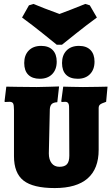

<svg xmlns="http://www.w3.org/2000/svg" viewBox="-20 -946 568 975"><path d="M92 -857 127 -919 150 -926Q197 -906 282 -875Q334 -894 413 -926L436 -919L472 -857Q420 -819 365.5 -775.5Q311 -732 295 -719H268Q252 -732 198 -775.5Q144 -819 92 -857ZM103 -626Q103 -666 126 -689.5Q149 -713 189 -713Q227 -713 247.5 -692Q268 -671 268 -633Q268 -593 245 -569.5Q222 -546 182 -546Q144 -546 123.5 -566.5Q103 -587 103 -626ZM295 -626Q295 -666 318 -689.5Q341 -713 381 -713Q419 -713 439.5 -692Q460 -671 460 -633Q460 -593 437 -569.5Q414 -546 375 -546Q336 -546 315.5 -566.5Q295 -587 295 -626ZM51 -153V-387Q51 -413 46.5 -421Q42 -429 28 -429L5 -428L3 -431L12 -506Q26 -506 69 -505Q112 -504 166 -504Q197 -504 232 -505.5Q267 -507 280 -507L271 -427Q251 -426 242.5 -417.5Q234 -409 233 -391L228 -167Q228 -136 242 -117.5Q256 -99 282 -99Q308 -99 320 -112Q332 -125 332 -156L331 -387Q332 -411 327.5 -420Q323 -429 311 -429L294 -428L291 -431L301 -506Q312 -506 342.5 -505Q373 -504 401 -504Q443 -504 478.5 -505Q514 -506 526 -506L519 -429Q495 -421 488 -415Q481 -409 481 -397V-185Q481 -89 425 -40Q369 9 258 9Q148 9 99.5 -29Q51 -67 51 -153Z"/></svg>

Font: Alegreya SC Black
Style: Regular
Weight: 900
Designer: Juan Pablo del Peral
Foundry: Huerta Tipografica
Version: Version 2.007; ttfautohint (v1.6)